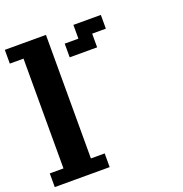

<svg xmlns="http://www.w3.org/2000/svg" viewBox="-136 -890 965 1011"><g transform="rotate(-20 346.0 -384.5)"><path d="M0 0V-76.7H76.7V-691.9H0V-769H230.5V-76.7H307.6V0ZM307.6 -615.2V-691.9H384.3V-769H538.1V-691.9H461.4V-615.2Z"/></g></svg>

Font: Good Old DOS
Style: Regular
Weight: 400
Designer: Vasily Draigo
Foundry: Vasily Draigo
Version: 1.0